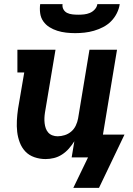

<svg xmlns="http://www.w3.org/2000/svg" viewBox="-20 -760 640 927"><path d="M343 -600Q321 -600 299 -602.5Q277 -605 256.5 -611.5Q236 -618 218.5 -629Q201 -640 189 -657Q177 -674 174 -696Q171 -718 174 -740H282Q280 -726 286.5 -714.5Q293 -703 304.5 -697.5Q316 -692 330 -690.5Q344 -689 358 -689Q372 -689 386 -690.5Q400 -692 413.5 -697.5Q427 -703 437.5 -714.5Q448 -726 450 -740H558Q555 -718 544 -696Q533 -674 516 -657Q499 -640 477.5 -629Q456 -618 433.5 -611.5Q411 -605 388 -602.5Q365 -600 343 -600ZM458 147H334L405 0H326L339 -78Q327 -59 312.5 -42.5Q298 -26 279.5 -14Q261 -2 240.5 3Q220 8 200 8Q172 8 146 -1Q120 -10 102.5 -28.5Q85 -47 75.5 -72Q66 -97 63 -123.5Q60 -150 61.5 -178Q63 -206 67 -234L97 -410H64V-520H248L197 -216Q195 -203 194.5 -190Q194 -177 195.5 -164.5Q197 -152 201 -140.5Q205 -129 213 -120Q221 -111 233 -106.5Q245 -102 258 -102Q275 -102 292.5 -107.5Q310 -113 324 -125Q338 -137 346 -154Q354 -171 357 -188L412 -520H545L477 -110H581Z"/></svg>

Font: Iosevka HT Extrabold Extended
Style: Italic
Weight: 800
Width: 7
Italic angle: -9°
Monospace: yes
Designer: Belleve Invis
Foundry: Belleve Invis
Version: Version 32.3.0; ttfautohint (v1.8.4)